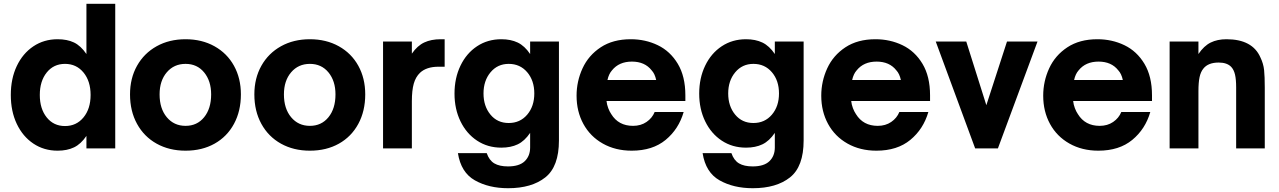

<svg xmlns="http://www.w3.org/2000/svg" viewBox="-20 -783 6747 1013"><path d="M37 -282Q37 -368 68.5 -434.5Q100 -501 156 -538.5Q212 -576 284 -576Q334 -576 370 -559Q406 -542 436 -498V-763H588V0H436V-66Q407 -23 370.5 -5.5Q334 12 284 12Q212 12 156 -25.5Q100 -63 68.5 -129.5Q37 -196 37 -282ZM458 -282Q458 -355 420.5 -400.5Q383 -446 323 -446Q263 -446 226.5 -400.5Q190 -355 190 -282Q190 -209 226.5 -163.5Q263 -118 323 -118Q383 -118 420.5 -163.5Q458 -209 458 -282Z M666 -285Q666 -370 703 -436Q740 -502 806.5 -539Q873 -576 959 -576Q1045 -576 1111.5 -539Q1178 -502 1214.5 -436Q1251 -370 1251 -285Q1251 -197 1214.5 -129.5Q1178 -62 1112 -25Q1046 12 959 12Q873 12 806.5 -25Q740 -62 703 -129.5Q666 -197 666 -285ZM1094 -285Q1094 -356 1057 -401Q1020 -446 959 -446Q898 -446 860 -401.5Q822 -357 822 -285Q822 -210 860 -164.5Q898 -119 959 -119Q1020 -119 1057 -164.5Q1094 -210 1094 -285Z M1322 -285Q1322 -370 1359 -436Q1396 -502 1462.5 -539Q1529 -576 1615 -576Q1701 -576 1767.5 -539Q1834 -502 1870.5 -436Q1907 -370 1907 -285Q1907 -197 1870.5 -129.5Q1834 -62 1768 -25Q1702 12 1615 12Q1529 12 1462.5 -25Q1396 -62 1359 -129.5Q1322 -197 1322 -285ZM1750 -285Q1750 -356 1713 -401Q1676 -446 1615 -446Q1554 -446 1516 -401.5Q1478 -357 1478 -285Q1478 -210 1516 -164.5Q1554 -119 1615 -119Q1676 -119 1713 -164.5Q1750 -210 1750 -285Z M2001 0V-564H2153V-500Q2182 -542 2218.5 -559Q2255 -576 2305 -576H2326V-431H2294Q2230 -431 2196 -399Q2173 -377 2163 -341.5Q2153 -306 2153 -249V0Z M2396 25H2548Q2561 63 2588 79Q2615 95 2660 95Q2720 95 2748.5 67.5Q2777 40 2777 -5V-82Q2748 -39 2711.5 -21.5Q2675 -4 2625 -4Q2553 -4 2497 -41Q2441 -78 2409.5 -143Q2378 -208 2378 -289Q2378 -371 2409.5 -436.5Q2441 -502 2497 -539Q2553 -576 2625 -576Q2675 -576 2711.5 -558.5Q2748 -541 2777 -498V-564H2929V-42Q2929 96 2857 153Q2785 210 2661 210Q2559 210 2485.5 168.5Q2412 127 2396 25ZM2799 -290Q2799 -358 2761.5 -402Q2724 -446 2664 -446Q2605 -446 2568 -401.5Q2531 -357 2531 -290Q2531 -223 2567.5 -178.5Q2604 -134 2664 -134Q2724 -134 2761.5 -178Q2799 -222 2799 -290Z M3022 -278Q3022 -354 3053.5 -422.5Q3085 -491 3149.5 -533.5Q3214 -576 3308 -576Q3385 -576 3450.5 -544.5Q3516 -513 3556 -446.5Q3596 -380 3596 -280V-250H3180Q3182 -231 3189 -212.5Q3196 -194 3205 -181Q3243 -119 3320 -119Q3361 -119 3391 -139.5Q3421 -160 3434 -192H3587Q3561 -102 3492 -45Q3423 12 3313 12Q3227 12 3160.5 -25.5Q3094 -63 3058 -129Q3022 -195 3022 -278ZM3442 -361Q3435 -394 3418 -412Q3382 -458 3314 -458Q3246 -458 3209 -412Q3192 -393 3185 -361Z M3687 25H3839Q3852 63 3879 79Q3906 95 3951 95Q4011 95 4039.5 67.5Q4068 40 4068 -5V-82Q4039 -39 4002.5 -21.5Q3966 -4 3916 -4Q3844 -4 3788 -41Q3732 -78 3700.5 -143Q3669 -208 3669 -289Q3669 -371 3700.5 -436.5Q3732 -502 3788 -539Q3844 -576 3916 -576Q3966 -576 4002.5 -558.5Q4039 -541 4068 -498V-564H4220V-42Q4220 96 4148 153Q4076 210 3952 210Q3850 210 3776.5 168.5Q3703 127 3687 25ZM4090 -290Q4090 -358 4052.5 -402Q4015 -446 3955 -446Q3896 -446 3859 -401.5Q3822 -357 3822 -290Q3822 -223 3858.5 -178.5Q3895 -134 3955 -134Q4015 -134 4052.5 -178Q4090 -222 4090 -290Z M4313 -278Q4313 -354 4344.5 -422.5Q4376 -491 4440.5 -533.5Q4505 -576 4599 -576Q4676 -576 4741.5 -544.5Q4807 -513 4847 -446.5Q4887 -380 4887 -280V-250H4471Q4473 -231 4480 -212.5Q4487 -194 4496 -181Q4534 -119 4611 -119Q4652 -119 4682 -139.5Q4712 -160 4725 -192H4878Q4852 -102 4783 -45Q4714 12 4604 12Q4518 12 4451.5 -25.5Q4385 -63 4349 -129Q4313 -195 4313 -278ZM4733 -361Q4726 -394 4709 -412Q4673 -458 4605 -458Q4537 -458 4500 -412Q4483 -393 4476 -361Z M5245 0H5125L4917 -564H5078L5184 -228L5293 -564H5454Z M5484 -278Q5484 -354 5515.5 -422.5Q5547 -491 5611.5 -533.5Q5676 -576 5770 -576Q5847 -576 5912.5 -544.5Q5978 -513 6018 -446.5Q6058 -380 6058 -280V-250H5642Q5644 -231 5651 -212.5Q5658 -194 5667 -181Q5705 -119 5782 -119Q5823 -119 5853 -139.5Q5883 -160 5896 -192H6049Q6023 -102 5954 -45Q5885 12 5775 12Q5689 12 5622.5 -25.5Q5556 -63 5520 -129Q5484 -195 5484 -278ZM5904 -361Q5897 -394 5880 -412Q5844 -458 5776 -458Q5708 -458 5671 -412Q5654 -393 5647 -361Z M6151 0V-564H6303V-498Q6332 -541 6367.5 -558.5Q6403 -576 6451 -576Q6588 -576 6630 -480Q6646 -447 6649.5 -413Q6653 -379 6653 -320V0H6502V-322Q6502 -364 6496 -389.5Q6490 -415 6476 -430Q6454 -453 6410 -453Q6354 -453 6329 -421Q6315 -404 6309 -376Q6303 -348 6303 -302V0Z"/></svg>

Font: Open Sauce One ExtraBold
Style: Regular
Weight: 800
Designer: Alfredo Marco Pradil
Foundry: Creative Sauce Fz LLC
Version: Version 1.477